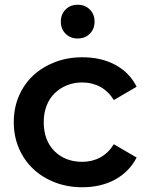

<svg xmlns="http://www.w3.org/2000/svg" viewBox="-20 -781 621 808"><path d="M38 -267Q38 -327 59.5 -377Q81 -427 119.5 -463Q158 -499 211 -519.5Q264 -540 327 -540Q406 -540 465.5 -508Q525 -476 555 -416L459 -360Q436 -397 402 -415.5Q368 -434 326 -434Q291 -434 261.5 -422Q232 -410 210 -388.5Q188 -367 176 -336Q164 -305 164 -267Q164 -191 209 -145Q255 -100 326 -100Q368 -100 402 -118.5Q436 -137 459 -174L555 -118Q524 -58 464.5 -25.5Q405 7 327 7Q264 7 211 -13.5Q158 -34 119.5 -70.5Q81 -107 59.5 -157Q38 -207 38 -267ZM236 -690Q236 -721 256 -741Q276 -761 307 -761Q338 -761 358 -741Q378 -721 378 -690Q378 -659 358 -639Q338 -619 307 -619Q276 -619 256 -639Q236 -659 236 -690Z"/></svg>

Font: CMG Sans SemiBold
Style: Regular
Weight: 600
Designer: Julieta Ulanovsky
Foundry: Julieta Ulanovsky
Version: Version 7.200